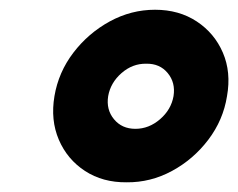

<svg xmlns="http://www.w3.org/2000/svg" viewBox="-20 -752 491 396"><path d="M241.2 -376Q191.9 -375.5 155.3 -399.4Q118.7 -423.3 101.3 -463.9Q84 -504.4 92.3 -553.7Q100.6 -603 131.3 -643.3Q162.1 -683.6 206.3 -707.8Q250.5 -731.9 299.8 -731.9Q349.1 -731.9 385.7 -707.8Q422.4 -683.6 439.7 -643.3Q457 -603 448.2 -553.7Q440.4 -504.4 409.7 -463.9Q378.9 -423.3 334.7 -399.4Q290.5 -375.5 241.2 -376ZM259.3 -486.3Q287.1 -486.3 310.1 -506.1Q333 -525.9 337.9 -553.7Q342.3 -581.5 325.9 -601.3Q309.6 -621.1 281.7 -620.6Q253.4 -621.1 230.7 -601.3Q208 -581.5 203.1 -553.7Q198.7 -525.9 215.1 -506.1Q231.4 -486.3 259.3 -486.3Z"/></svg>

Font: Inter Display Extra Bold
Style: Italic
Weight: 800
Italic angle: -9.39999°
Designer: Rasmus Andersson
Foundry: rsms
Version: Version 4.000;git-4fc901f